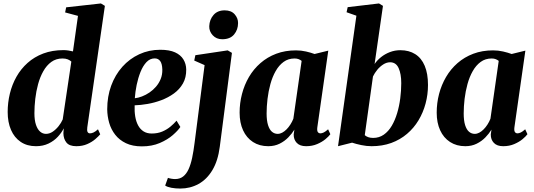

<svg xmlns="http://www.w3.org/2000/svg" viewBox="-20 -837 3094 1113"><path d="M486 -99Q483.5 -81 487.5 -72.5Q491.5 -64 501.5 -64Q511 -64 522 -69Q533 -74 548 -87.5L561 -58.5Q551.5 -47 532.5 -30.5Q513.5 -14 485.8 -1.8Q458 10.5 422.5 10.5Q382 10.5 365 -10.8Q348 -32 347.5 -64.5L349.5 -93Q337.5 -68.5 315.5 -44.5Q293.5 -20.5 261.5 -5Q229.5 10.5 188.5 10.5Q137 10.5 100 -14.5Q63 -39.5 43.8 -84Q24.5 -128.5 24.5 -188Q24.5 -242 37.2 -294.5Q50 -347 75.5 -392.2Q101 -437.5 139.8 -472.2Q178.5 -507 230.8 -526.8Q283 -546.5 348.5 -546.5Q362.5 -546.5 376.8 -544.2Q391 -542 403 -539L432 -745L357.5 -765L363.5 -794.5L565 -817L588 -803ZM393.5 -480Q386 -487.5 373 -492.8Q360 -498 342.5 -498Q305 -498 277.5 -478Q250 -458 231 -424.2Q212 -390.5 200.8 -349.2Q189.5 -308 184.5 -264.2Q179.5 -220.5 179.5 -181Q179.5 -140 188.5 -113.5Q197.5 -87 212.5 -74Q227.5 -61 246.5 -61Q267 -61 285.8 -73.8Q304.5 -86.5 319.8 -105.8Q335 -125 343.5 -144.5Z M1025.5 -101Q1012 -80.5 981.8 -54Q951.5 -27.5 906.2 -8Q861 11.5 802.5 11.5Q748.5 11.5 710.2 -6.8Q672 -25 648 -55.8Q624 -86.5 613 -124.8Q602 -163 601.5 -203.5Q601.5 -277.5 624.5 -340.2Q647.5 -403 689.2 -449.8Q731 -496.5 787.2 -522.5Q843.5 -548.5 909 -548.5Q962 -548.5 994.8 -533.5Q1027.5 -518.5 1043.2 -492.5Q1059 -466.5 1059.5 -434Q1060 -387.5 1040.5 -353.2Q1021 -319 988.2 -295.2Q955.5 -271.5 915.8 -256.5Q876 -241.5 835.5 -234.5Q795 -227.5 760.5 -226.5Q759 -191 764 -161.2Q769 -131.5 781 -109.5Q793 -87.5 812.5 -75.2Q832 -63 859.5 -63Q893.5 -63 920.2 -74.2Q947 -85.5 967.8 -102.8Q988.5 -120 1003.5 -137.5ZM877 -498.5Q849.5 -498.5 829 -476.8Q808.5 -455 794.5 -420Q780.5 -385 772.2 -344.8Q764 -304.5 761.5 -267.5Q781 -269.5 803.2 -278Q825.5 -286.5 846.5 -300.8Q867.5 -315 884.5 -334.8Q901.5 -354.5 911.5 -379.2Q921.5 -404 921 -433.5Q920 -468 908.5 -483.2Q897 -498.5 877 -498.5Z M1254 14Q1243.5 95.5 1211.2 149.2Q1179 203 1130.8 229.5Q1082.5 256 1025 256Q997 256 973.2 251.5Q949.5 247 937.5 238.5L953.5 194Q961.5 197 973.5 199Q985.5 201 995 201Q1022.5 201 1041.5 186.2Q1060.5 171.5 1073 144.2Q1085.5 117 1093.8 78.2Q1102 39.5 1108 -9L1166 -459.5L1106 -486L1112.5 -517L1300 -545L1324.5 -530.5ZM1268 -609.5Q1234.5 -609.5 1213.2 -632.5Q1192 -655.5 1193 -685Q1194.5 -723.5 1217.8 -750.2Q1241 -777 1282.5 -777Q1320.5 -777 1340.5 -754Q1360.5 -731 1360 -703Q1360 -665 1337 -637.2Q1314 -609.5 1268 -609.5Z M1819.5 -99Q1817 -79.5 1822.2 -71.8Q1827.5 -64 1837.5 -64Q1846 -64 1856.8 -69.2Q1867.5 -74.5 1882 -87.5L1895 -59Q1886 -46.5 1866.5 -30.2Q1847 -14 1818.5 -1.8Q1790 10.5 1754.5 10.5Q1718.5 10.5 1700.2 -8.8Q1682 -28 1682.5 -58L1686.5 -85.5Q1673 -63 1651.5 -40.8Q1630 -18.5 1600.8 -4Q1571.5 10.5 1535 10.5Q1484 10.5 1446.5 -13.8Q1409 -38 1389 -81.8Q1369 -125.5 1369 -184Q1369 -239.5 1382.8 -292.2Q1396.5 -345 1423.2 -390.8Q1450 -436.5 1489.8 -471.2Q1529.5 -506 1581.2 -525.5Q1633 -545 1696 -545Q1725.5 -545 1753.8 -538.5Q1782 -532 1803.5 -524L1883 -543.5ZM1728.5 -484Q1722 -489.5 1711.8 -493.8Q1701.5 -498 1688 -498Q1651 -498 1624 -478.2Q1597 -458.5 1578 -425Q1559 -391.5 1547.5 -349.8Q1536 -308 1530.8 -264Q1525.5 -220 1525.5 -179.5Q1525.5 -138 1533.8 -111.8Q1542 -85.5 1556.5 -73.2Q1571 -61 1589.5 -61Q1603 -61 1616 -68Q1629 -75 1641 -87Q1653 -99 1663.2 -115Q1673.5 -131 1680.5 -148.5Z M2151.5 -466Q2166 -487.5 2188.8 -505.8Q2211.5 -524 2240.2 -535Q2269 -546 2300.5 -546Q2351 -546 2387 -523.2Q2423 -500.5 2442 -455.5Q2461 -410.5 2461 -344.5Q2461 -289 2447 -236.8Q2433 -184.5 2406 -139.5Q2379 -94.5 2339.2 -60.8Q2299.5 -27 2248 -8.2Q2196.5 10.5 2134 10.5Q2105 10.5 2074.2 4Q2043.5 -2.5 2021 -10L1939.5 10.5L2046 -746L1989 -766L1995.5 -795.5L2177 -817L2200 -803ZM2094.5 -53.5Q2102 -46.5 2114.2 -42Q2126.5 -37.5 2143 -37.5Q2178 -37.5 2205 -56.5Q2232 -75.5 2251 -107.8Q2270 -140 2282.2 -181Q2294.5 -222 2300.2 -266.8Q2306 -311.5 2306 -355Q2306 -408.5 2290.8 -442.2Q2275.5 -476 2241.5 -476Q2221 -476 2201.2 -463.2Q2181.5 -450.5 2166.2 -431.5Q2151 -412.5 2142 -393.5Z M2962 -99Q2959.5 -79.5 2964.8 -71.8Q2970 -64 2980 -64Q2988.5 -64 2999.2 -69.2Q3010 -74.5 3024.5 -87.5L3037.5 -59Q3028.5 -46.5 3009 -30.2Q2989.5 -14 2961 -1.8Q2932.5 10.5 2897 10.5Q2861 10.5 2842.8 -8.8Q2824.5 -28 2825 -58L2829 -85.5Q2815.5 -63 2794 -40.8Q2772.5 -18.5 2743.2 -4Q2714 10.5 2677.5 10.5Q2626.5 10.5 2589 -13.8Q2551.5 -38 2531.5 -81.8Q2511.5 -125.5 2511.5 -184Q2511.5 -239.5 2525.2 -292.2Q2539 -345 2565.8 -390.8Q2592.5 -436.5 2632.2 -471.2Q2672 -506 2723.8 -525.5Q2775.5 -545 2838.5 -545Q2868 -545 2896.2 -538.5Q2924.5 -532 2946 -524L3025.5 -543.5ZM2871 -484Q2864.5 -489.5 2854.2 -493.8Q2844 -498 2830.5 -498Q2793.5 -498 2766.5 -478.2Q2739.5 -458.5 2720.5 -425Q2701.5 -391.5 2690 -349.8Q2678.5 -308 2673.2 -264Q2668 -220 2668 -179.5Q2668 -138 2676.2 -111.8Q2684.5 -85.5 2699 -73.2Q2713.5 -61 2732 -61Q2745.5 -61 2758.5 -68Q2771.5 -75 2783.5 -87Q2795.5 -99 2805.8 -115Q2816 -131 2823 -148.5Z"/></svg>

Font: Merriweather 72pt ExtraBold
Style: Italic
Weight: 800
Italic angle: -7.8°
Version: Version 2.101